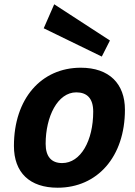

<svg xmlns="http://www.w3.org/2000/svg" viewBox="-20 -866 628 896"><path d="M249 10C434 10 563 -134 563 -354C563 -475 490 -550 357 -550C172 -550 45 -405 45 -185C45 -60 119 10 249 10ZM415 -345C415 -210 357 -105 270 -105C220 -105 193 -135 193 -195C193 -322 249 -435 336 -435C386 -435 415 -407 415 -345ZM455 -602 493 -677 233 -846 184 -734Z"/></svg>

Font: Bitter
Style: Bold Italic
Weight: 700
Designer: Sol Matas
Foundry: Sol Matas
Version: Version 1.002